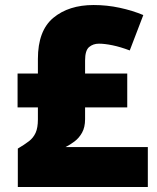

<svg xmlns="http://www.w3.org/2000/svg" viewBox="-20 -745 626 765"><path d="M353 -725Q406 -725 457 -714Q508 -703 551 -685L497 -544Q460 -558 428.5 -564.5Q397 -571 374 -571Q351 -571 335 -557.5Q319 -544 319 -504V-452H487V-317H319V-270Q319 -238 307 -216.5Q295 -195 277 -181.5Q259 -168 241 -159H569V0H51V-153Q78 -169 95.5 -182.5Q113 -196 122 -216Q131 -236 131 -269V-317H50V-452H131V-510Q131 -623 192.5 -674Q254 -725 353 -725Z"/></svg>

Font: Noto Sans Syriac Eastern Black
Style: Regular
Weight: 900
Designer: Patrick Giasson and the Monotype Design Team
Foundry: Monotype Imaging Inc.
Version: Version 3.001; ttfautohint (v1.8.4.7-5d5b)